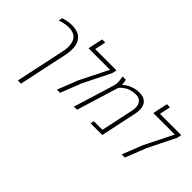

<svg xmlns="http://www.w3.org/2000/svg" viewBox="-92 -1353 2180 2180"><g transform="rotate(45 998.5 -263.0)"><path d="M382.3 -435.5Q382.3 -595.7 230 -595.7Q183.1 -595.7 145 -585.4Q132.3 -582 114.5 -576.2Q96.7 -570.3 92.8 -569.3L102.5 -615.7Q124 -624.5 163.1 -631.8Q202.1 -639.2 243.9 -639.2Q285.6 -639.2 321 -627.4Q356.4 -615.7 377.9 -594.7Q423.3 -551.3 430.7 -486.3Q432.6 -464.4 432.6 -447.8Q432.6 -398.4 422.4 -350.1L296.9 240.2H246.1L371.6 -350.1Q382.3 -396.5 382.3 -435.5Z M957 -632.8 944.8 -577.1 781.2 -247.6 684.1 0H633.3L728.5 -242.2L900.4 -585.9H554.7L593.3 -766.1H643.1L614.7 -632.8Z M1116.7 -564H1123Q1170.9 -611.8 1250 -631.3Q1283.7 -639.6 1318.8 -639.6Q1406.2 -639.6 1440.4 -584Q1461.4 -549.3 1461.4 -499Q1461.4 -468.8 1453.6 -432.6L1361.8 0H1173.8L1182.6 -43H1321.3L1404.3 -432.6Q1410.6 -461.4 1410.6 -485.4Q1410.6 -524.4 1394.5 -551.8Q1368.2 -595.7 1309.6 -595.7Q1269 -595.7 1233.6 -585.9Q1198.2 -576.2 1176.8 -562.5Q1131.8 -533.7 1116.2 -510.7L1109.9 -501L956.1 0H906.2L1057.1 -490.7Q1062.5 -507.8 1063.5 -518.6Q1064.5 -529.3 1065.2 -534.7Q1065.9 -540 1065.4 -548.6Q1064.9 -557.1 1064.9 -561Q1064.9 -564.9 1063.7 -574.5Q1062.5 -584 1062.3 -586.2Q1062 -588.4 1060.1 -598.9Q1058.1 -609.4 1058.1 -610.8L1054.2 -632.8H1107.4Q1116.7 -590.3 1116.7 -564Z M1997.1 -632.8 1984.9 -577.1 1821.3 -247.6 1724.1 0H1673.3L1768.6 -242.2L1940.4 -585.9H1594.7L1633.3 -766.1H1683.1L1654.8 -632.8Z"/></g></svg>

Font: Open Sans Hebrew Light
Style: Italic
Weight: 300
Italic angle: -12°
Foundry: Ascender Corporation, Yanek Iontef
Version: Version 2.001;PS 002.001;hotconv 1.0.70;makeotf.lib2.5.58329